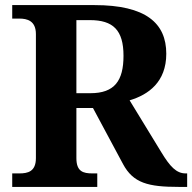

<svg xmlns="http://www.w3.org/2000/svg" viewBox="-20 -734 755 754"><path d="M28 0H362V-53H343C307 -53 280 -60 280 -113V-310H345L463 -90C503 -15 562 0 682 0H715V-53H709C673 -53 648 -79 613 -137L489 -340C563 -362 633 -412 633 -523C633 -643 553 -714 351 -714H28V-661H56C86 -661 121 -653 121 -600V-113C121 -60 89 -53 56 -53H28ZM335 -368H280V-655H333C424 -655 465 -616 465 -515C465 -417 430 -368 335 -368Z"/></svg>

Font: Noto Serif Lao
Style: Bold
Weight: 700
Designer: Monotype Design Team
Foundry: Monotype Imaging Inc.
Version: Version 2.003